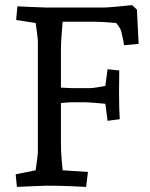

<svg xmlns="http://www.w3.org/2000/svg" viewBox="-20 -735 592 760"><path d="M389.2 -705.1H165Q138.2 -706.1 101.1 -707.5Q64 -709 48.8 -710L43.9 -655.8L121.1 -644Q129.9 -585.9 129.9 -567.9V-137.2Q129.9 -120.1 121.1 -61L42 -44.9L46.9 4.9Q63 3.9 100.6 2.4Q138.2 1 165 0Q214.8 0 261.5 2Q308.1 3.9 320.8 4.9L328.1 -54.2L228 -61Q226.1 -78.1 223.6 -108.6Q221.2 -139.2 221.2 -167V-327.1Q247.1 -330.1 264.2 -330.1H316.9Q329.1 -330.1 358.2 -327.6Q387.2 -325.2 397 -324.2L405.8 -256.8L454.1 -263.2Q453.1 -272.9 452.1 -303.5Q451.2 -334 451.2 -372.1L452.1 -456.1L405.8 -460.9L397 -395Q390.1 -394 369.6 -390.1Q349.1 -386.2 336.9 -386.2H264.2L221.2 -388.2V-538.1Q221.2 -576.2 228 -648.9H358.9Q384.8 -648.9 439.9 -644Q459 -620.1 460 -609.9Q467.8 -580.1 471.2 -556.2L528.8 -561L522 -696.8L502.9 -714.8Q487.8 -712.9 444.8 -709Q401.9 -705.1 389.2 -705.1Z"/></svg>

Font: Sura
Style: Regular
Weight: 400
Designer: Carolina Giovagnoli
Foundry: Huerta Tipografica
Version: Version 1.003;PS 001.002;hotconv 1.0.70;makeotf.lib2.5.58329